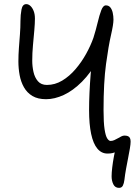

<svg xmlns="http://www.w3.org/2000/svg" viewBox="-20 -732 673 929"><path d="M556 177Q537 177 528.5 160Q520 143 520 121Q520 104 523 78.5Q526 53 531 26Q536 -1 542 -24L569 -19Q556 -7 541.5 2Q527 11 500 11Q471 11 451 -13Q431 -37 421 -84Q411 -131 411 -199Q411 -239 413 -283Q415 -327 418.5 -371Q422 -415 427 -454Q432 -493 438 -522L457 -447Q420 -380 376.5 -336.5Q333 -293 288.5 -272.5Q244 -252 203 -252Q163 -252 137 -267.5Q111 -283 96 -309.5Q81 -336 75 -368.5Q69 -401 69 -435Q69 -467 71.5 -500Q74 -533 76.5 -566Q79 -599 79 -631Q79 -660 84 -686Q89 -712 107 -712Q118 -712 127.5 -703Q137 -694 143 -678.5Q149 -663 149 -642Q149 -619 146 -585Q143 -551 139.5 -513Q136 -475 136 -438Q136 -411 142 -384Q148 -357 163.5 -339Q179 -321 207 -321Q246 -321 281 -342Q316 -363 345.5 -397.5Q375 -432 397 -472Q419 -512 432 -549Q444 -587 452.5 -623Q461 -659 470 -682.5Q479 -706 492 -706Q506 -706 514 -696Q522 -686 525.5 -670Q529 -654 529 -637Q529 -614 517 -562Q505 -510 493 -422Q481 -334 481 -199Q481 -139 486 -106.5Q491 -74 499 -62Q507 -50 515 -50Q524 -50 533 -54Q542 -58 550.5 -63Q559 -68 567 -72Q575 -76 582 -76Q593 -76 599.5 -73Q606 -70 609 -63.5Q612 -57 612 -47Q612 -35 608.5 -14Q605 7 600 32Q595 57 590 84.5Q585 112 582 138Q580 155 574.5 166Q569 177 556 177Z"/></svg>

Font: Shantell Sans Light
Style: Regular
Weight: 300
Designer: Stephen Nixon, Anya Danilova, Shantell Martin
Foundry: Arrow Type
Version: Version 1.011;[c5ecc13dd]